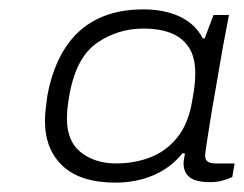

<svg xmlns="http://www.w3.org/2000/svg" viewBox="-20 -718 521 410"><path d="M227 -328Q152 -328 114 -363.5Q76 -399 76 -460Q76 -472 77.5 -485Q79 -498 81 -513Q92 -573 118.5 -614.5Q145 -656 187 -677Q229 -698 286 -698Q331 -698 364 -682.5Q397 -667 413 -636H417L436 -686H469L456 -618Q453 -602 448.5 -574.5Q444 -547 438.5 -516.5Q433 -486 428.5 -457.5Q424 -429 421 -409.5Q418 -390 418 -386Q418 -377 423.5 -373Q429 -369 441 -369H481L476 -340Q468 -336 455.5 -332.5Q443 -329 429 -329Q398 -329 385 -339.5Q372 -350 372 -369Q372 -374 373 -379Q374 -384 375 -390L370 -391Q344 -359 307 -343.5Q270 -328 227 -328ZM228 -369Q267 -369 301 -382Q335 -395 359 -425Q383 -455 391 -506Q395 -528 396 -540Q397 -552 397 -561Q397 -597 382.5 -618Q368 -639 343.5 -648Q319 -657 287 -657Q232 -657 188 -627Q144 -597 129 -520Q125 -498 124 -486Q123 -474 123 -464Q123 -416 153 -392.5Q183 -369 228 -369Z"/></svg>

Font: Archivo Expanded Thin
Style: Italic
Weight: 250
Width: 7
Italic angle: -10°
Designer: Hector Gatti
Foundry: Omnibus-Type
Version: Version 2.001